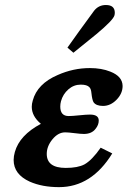

<svg xmlns="http://www.w3.org/2000/svg" viewBox="-20 -731 535 770"><path d="M340.3 -458Q387.2 -458 422.4 -443.8Q471.2 -424.8 471.7 -386.2Q471.7 -356 447.5 -331.1Q423.3 -306.2 393.1 -306.2Q365.2 -306.2 355 -321.3Q349.6 -330.6 346.7 -357.4Q345.2 -375 338.4 -381.3Q329.1 -391.6 303.7 -391.6Q275.9 -391.6 254.2 -372.6Q232.4 -353.5 224.6 -325.2Q221.7 -314 221.7 -303.7Q221.7 -265.6 255.4 -265.6Q269.5 -265.6 298.1 -268.6Q326.7 -271.5 340.8 -271.5Q376 -271.5 376 -247.6Q376 -230 363.3 -214.4Q347.7 -193.8 316.4 -193.8Q303.7 -193.8 278.8 -197Q253.9 -200.2 241.2 -200.2Q213.4 -200.2 190.4 -172.4Q167.5 -144.5 167.5 -113.8Q167.5 -57.6 243.7 -57.6Q292 -57.6 318.8 -71.8Q349.1 -88.9 383.8 -138.7L430.2 -115.7Q347.2 19.5 216.8 19.5Q149.4 19.5 99.6 -2.4Q34.7 -31.7 34.7 -89.4Q34.7 -104.5 39.6 -121.6Q58.6 -189 144 -234.4Q107.4 -265.1 107.4 -302.7Q107.4 -314.5 111.3 -327.6Q129.4 -395 211.4 -430.2Q273.9 -458 340.3 -458ZM404.8 -710.9Q440.4 -710.9 440.4 -679.7Q440.4 -674.8 439 -669.4Q434.1 -650.4 366.7 -594.2Q333.5 -567.4 274.4 -519.5L250.5 -540Q287.1 -592.3 357.4 -688Q375.5 -710.9 404.8 -710.9Z"/></svg>

Font: Accordance
Style: Bold-Italic
Weight: 700
Italic angle: -11°
Version: Version 1.2 (build January 31, 2020) Miklal Software Solutio